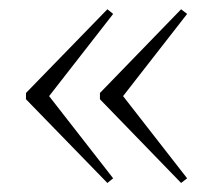

<svg xmlns="http://www.w3.org/2000/svg" viewBox="-20 -430 465 414"><path d="M70.5 -242.5 224 -45.5 211.5 -35.5 36 -216V-229.5L211.5 -410L224 -400L70.5 -203ZM230 -242.5 383.5 -45.5 370.5 -35.5 195.5 -216V-229.5L370.5 -410L383.5 -400L230 -203Z"/></svg>

Font: Newsreader 24pt ExtraLight
Style: Regular
Weight: 250
Designer: Hugues Gentile
Foundry: Production Type
Version: Version 1.003